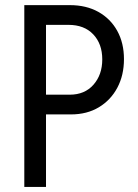

<svg xmlns="http://www.w3.org/2000/svg" viewBox="-20 -740 548 760"><path d="M140.6 -287.1V-365.2H255.9Q315.4 -365.2 350.1 -404.8Q384.8 -444.3 384.8 -504.9Q384.8 -566.4 349.1 -604Q313.5 -641.6 251 -641.6H140.6V-719.7H256.8Q321.3 -719.7 369.4 -692.9Q417.5 -666 444.1 -617.9Q470.7 -569.8 470.7 -505.9Q470.7 -442.4 444.6 -393.1Q418.5 -343.8 371.3 -315.4Q324.2 -287.1 260.7 -287.1ZM76.2 0V-719.7H162.1V0Z"/></svg>

Font: Reddit Sans Condensed
Style: Regular
Weight: 400
Designer: Stephen Hutchings
Foundry: Reddit
Version: Version 1.014